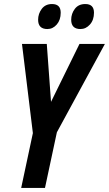

<svg xmlns="http://www.w3.org/2000/svg" viewBox="-20 -932 540 952"><path d="M446 -869Q446 -912 403 -912Q369 -912 351 -888Q333 -864 333 -834Q333 -788 379 -788Q406 -788 426 -810.5Q446 -833 446 -869ZM281 -869Q281 -912 238 -912Q205 -912 187 -888Q169 -864 169 -834Q169 -788 215 -788Q242 -788 261.5 -810.5Q281 -833 281 -869ZM203 0 262 -276 500 -714H374L233 -427L212 -714H89L143 -272L85 0Z"/></svg>

Font: Noto Sans Display Condensed
Style: Bold Italic
Weight: 700
Width: 3
Designer: Monotype Design team
Foundry: Monotype Imaging Inc.
Version: 1.000